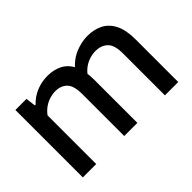

<svg xmlns="http://www.w3.org/2000/svg" viewBox="-89 -823 1095 1095"><g transform="rotate(-45 458.0 -276.0)"><path d="M76.5 0V-544H166L173.5 -484H179.5Q211.5 -518 253.8 -535.2Q296 -552.5 344 -552.5Q394.5 -552.5 433.5 -532Q472.5 -511.5 494.5 -466Q516.5 -420.5 516.5 -346V0H410.5V-338.5Q410.5 -406 384 -432.5Q357.5 -459 313 -459Q290.5 -459 267 -451.8Q243.5 -444.5 222.5 -430Q201.5 -415.5 184.5 -392.5V0ZM738.5 0V-338.5Q738.5 -406 710.5 -432.5Q682.5 -459 638 -459Q614 -459 589.2 -451.5Q564.5 -444 541.8 -427.2Q519 -410.5 501.5 -382.5L476.5 -462.5Q519 -512.5 569 -532.5Q619 -552.5 665.5 -552.5Q718.5 -552.5 759.2 -531.8Q800 -511 823 -465Q846 -419 846 -343.5V0Z"/></g></svg>

Font: Encode Sans SemiExpanded Medium
Style: Regular
Weight: 500
Width: 6
Designer: Multiple Designers
Foundry: Impallari Type
Version: Version 3.002